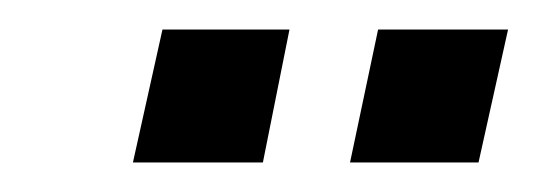

<svg xmlns="http://www.w3.org/2000/svg" viewBox="-20 -692 364 130"><path d="M217 -582 236 -672H324L304 -582ZM70 -582 90 -672H176L158 -582Z"/></svg>

Font: Saira UltraCondensed
Style: Bold Italic
Weight: 700
Width: 1
Italic angle: -12°
Designer: Hector Gatti with collaboration of the Omnibus-Type team
Foundry: Omnibus-Type
Version: Version 1.101